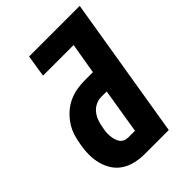

<svg xmlns="http://www.w3.org/2000/svg" viewBox="-214 -836 936 936"><g transform="rotate(-45 254.5 -367.5)"><path d="M222 0Q190 0 159 -7Q128 -14 102.5 -30.5Q77 -47 60.5 -72Q44 -97 36 -127Q28 -157 28 -189.5Q28 -222 34 -254Q38 -281 46.5 -308.5Q55 -336 71.5 -361Q88 -386 110 -406Q132 -426 158.5 -438.5Q185 -451 213 -456Q241 -461 269 -461H326L353 -621H142L160 -735H509L388 0ZM223 -114H269L307 -347H269Q249 -347 230 -337.5Q211 -328 198 -311Q185 -294 178.5 -274.5Q172 -255 169 -235Q166 -222 165 -209Q164 -196 165 -183Q166 -170 169.5 -157.5Q173 -145 179.5 -135Q186 -125 197.5 -119.5Q209 -114 223 -114Z"/></g></svg>

Font: Iosevka SS18 Heavy
Style: Italic
Weight: 900
Italic angle: -9°
Monospace: yes
Designer: Belleve Invis
Foundry: Belleve Invis
Version: Version 25.1.1; ttfautohint (v1.8.4)